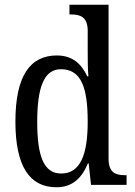

<svg xmlns="http://www.w3.org/2000/svg" viewBox="-20 -780 569 810"><path d="M218 10C286 10 325 -29 351 -91H354L364 0H514V-41H506C467 -41 438 -52 438 -111V-760H273V-719H280C317 -719 350 -710 350 -650V-565C350 -529 350 -490 353 -458H348C324 -510 286 -546 220 -546C107 -546 45 -460 45 -267C45 -75 107 10 218 10ZM238 -48C165 -48 137 -120 137 -266C137 -410 165 -488 237 -488C323 -488 350 -410 350 -267C350 -129 320 -48 238 -48Z"/></svg>

Font: Noto Serif Khmer Condensed
Style: Regular
Weight: 400
Width: 3
Designer: Danh Hong and the Monotype Design Team
Foundry: Monotype Imaging Inc.
Version: Version 2.004